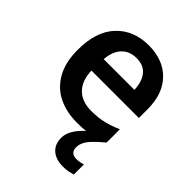

<svg xmlns="http://www.w3.org/2000/svg" viewBox="-218 -673 1022 1022"><g transform="rotate(45 292.5 -162.0)"><path d="M411 106Q411 128 423 138.5Q435 149 455 149Q470 149 483 146.5Q496 144 505 141V217Q490 221 473.5 224.5Q457 228 434 228Q380 228 349.5 201Q319 174 319 126Q319 95 337.5 64.5Q356 34 387 7Q357 10 321 10Q241 10 180 -20.5Q119 -51 84.5 -113Q50 -175 50 -267Q50 -406 119 -479Q188 -552 301 -552Q410 -552 473.5 -487Q537 -422 537 -306V-241H180Q182 -168 221 -128Q260 -88 332 -88Q383 -88 424 -98Q465 -108 508 -127V-27Q468 6 447 29Q426 52 418.5 70Q411 88 411 106ZM303 -458Q251 -458 219.5 -425Q188 -392 183 -330H414Q413 -386 386 -422Q359 -458 303 -458Z"/></g></svg>

Font: Noto Sans Lao Looped SemiBold
Style: Regular
Weight: 600
Designer: Mark Frömberg, Ben Mitchell
Foundry: The Fontpad Ltd
Version: Version 1.002; ttfautohint (v1.8.4.7-5d5b)